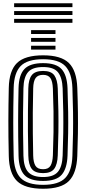

<svg xmlns="http://www.w3.org/2000/svg" viewBox="-20 -1150 530 1180"><path d="M245 10Q132.8 10 84.5 -37.4Q36.2 -84.8 34 -191Q32.5 -254.8 31.9 -307Q31.2 -359.2 31.4 -406.9Q31.5 -454.5 32.1 -503.6Q32.8 -552.8 34 -610Q36.2 -716 84.6 -763Q133 -810 245 -810Q355.2 -810 403.2 -762.9Q451.2 -715.8 455 -610Q458.2 -524.2 459 -457.2Q459.8 -390.2 458.8 -327.4Q457.8 -264.5 455 -191Q451 -85.8 403.8 -37.9Q356.5 10 245 10ZM245 -14Q340.8 -14 381.2 -56.5Q421.8 -99 425 -192Q427.8 -267.2 428.8 -330.8Q429.8 -394.2 428.9 -460.2Q428 -526.2 425 -609Q421.8 -701.8 381.1 -743.9Q340.5 -786 245 -786Q147.5 -786 106.8 -743.9Q66 -701.8 64 -609.2Q62.5 -545.8 61.9 -493.6Q61.2 -441.5 61.4 -394Q61.5 -346.5 62.1 -297.6Q62.8 -248.8 64 -191.8Q66 -98.8 106.8 -56.4Q147.5 -14 245 -14ZM245 -38Q164 -38 130 -74.6Q96 -111.2 94 -192.2Q92.5 -255.8 91.9 -307.9Q91.2 -360 91.4 -407.2Q91.5 -454.5 92.1 -503.2Q92.8 -552 94 -608.8Q95.8 -689.5 130.1 -725.8Q164.5 -762 245 -762Q325.5 -762 358.8 -724.9Q392 -687.8 395 -608Q398 -525.8 398.9 -459.9Q399.8 -394 398.8 -330.9Q397.8 -267.8 395 -193Q392 -113.8 359.1 -75.9Q326.2 -38 245 -38ZM245 -62Q308.8 -62 335.6 -93.8Q362.5 -125.5 365 -194Q367.8 -269.2 368.8 -332.4Q369.8 -395.5 368.9 -460.8Q368 -526 365 -606.8Q362.5 -672.5 336.9 -705.2Q311.2 -738 245 -738Q179 -738 152.2 -706.5Q125.5 -675 124 -608Q122.2 -523.8 121.6 -458.2Q121 -392.8 121.8 -330.5Q122.5 -268.2 124 -193Q125.5 -123 153.5 -92.5Q181.5 -62 245 -62ZM245 -86Q195.2 -86 175.2 -112.1Q155.2 -138.2 154 -193.5Q152.2 -277.8 151.6 -343.1Q151 -408.5 151.8 -470.6Q152.5 -532.8 154 -607.5Q155.2 -662.5 175.4 -688.2Q195.5 -714 245 -714Q295 -714 314.1 -686.6Q333.2 -659.2 335 -605.8Q337.8 -530.2 338.8 -467Q339.8 -403.8 338.9 -339.1Q338 -274.5 335 -194.8Q333 -139.8 313.4 -112.9Q293.8 -86 245 -86ZM245 -110Q277.5 -110 290.4 -131.2Q303.2 -152.5 305 -195.5Q308 -273.8 308.9 -337.6Q309.8 -401.5 308.9 -464.9Q308 -528.2 305 -605Q303.2 -651.2 289.4 -670.6Q275.5 -690 245 -690Q213.2 -690 199.1 -670.8Q185 -651.5 184 -606.8Q182.2 -523 181.6 -457.8Q181 -392.5 181.8 -330.6Q182.5 -268.8 184 -194.2Q185 -152 198 -131Q211 -110 245 -110ZM171 -941V-965H321V-941ZM171 -893V-917H321V-893ZM171 -845V-869H321V-845ZM425.2 -1106H66.8V-1130H425.2ZM425.2 -1058H66.8V-1082H425.2ZM425.2 -1010H66.8V-1034H425.2Z"/></svg>

Font: Big Shoulders Inline Display Black
Style: Regular
Weight: 900
Designer: Patric King
Foundry: XO Type Co
Version: Version 1.000